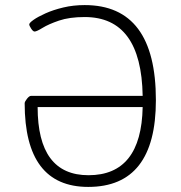

<svg xmlns="http://www.w3.org/2000/svg" viewBox="-20 -726 712 755"><path d="M327 9Q77 9 77 -320Q77 -326 86 -337.5Q95 -349 102 -349H541Q536 -659 313 -659Q253 -659 212 -645Q171 -631 147.5 -616.5Q124 -602 116 -602Q110 -602 102.5 -613.5Q95 -625 95 -630Q95 -636 112 -648Q129 -660 159 -673.5Q189 -687 228.5 -696.5Q268 -706 313 -706Q593 -706 593 -332Q593 9 327 9ZM328 -37Q536 -37 541 -305H128Q128 -37 328 -37Z"/></svg>

Font: Asap ExtraLight
Style: Regular
Weight: 200
Designer: Pablo Cosgaya
Foundry: Omnibus-Type
Version: Version 3.001; ttfautohint (v1.8.4.7-5d5b)